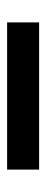

<svg xmlns="http://www.w3.org/2000/svg" viewBox="185 -196 130 540"><g transform="rotate(90 250.0 74.0)"><path d="M43 119H457V29H43Z"/></g></svg>

Font: Mozilla Headline BETA SemiBold
Style: Regular
Weight: 600
Designer: Studio DRAMA
Foundry: Studio DRAMA
Version: Version 0.100